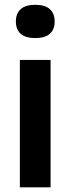

<svg xmlns="http://www.w3.org/2000/svg" viewBox="-20 -802 302 822"><path d="M65 0V-545.5H196.5V0ZM48 -710Q48 -744.5 68.8 -763Q89.5 -781.5 131 -781.5Q172.5 -781.5 193.2 -763Q214 -744.5 214 -710Q214 -675.5 193.2 -657.2Q172.5 -639 131 -639Q89.5 -639 68.8 -657.2Q48 -675.5 48 -710Z"/></svg>

Font: Encode Sans SemiBold
Style: Regular
Weight: 600
Designer: Multiple Designers
Foundry: Impallari Type
Version: Version 2.000